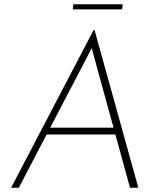

<svg xmlns="http://www.w3.org/2000/svg" viewBox="-20 -878 747 898"><path d="M68 0H32L418 -738H422L627 0H588L402 -678L428 -689ZM201 -281H530L533 -249H189ZM323 -858H554L551 -834H320Z"/></svg>

Font: Josefin Sans ExtraLight
Style: Italic
Weight: 250
Italic angle: -7°
Designer: Santiago Orozco
Foundry: Typemade
Version: Version 2.000